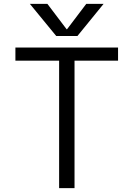

<svg xmlns="http://www.w3.org/2000/svg" viewBox="-20 -977 693 997"><path d="M328 -825 428 -957H518L382 -790H272L135 -957H226L326 -825ZM593 -730V-662H367V0H287V-662H60V-730Z"/></svg>

Font: M PLUS 1p
Style: Regular
Weight: 400
Version: Version 1.062